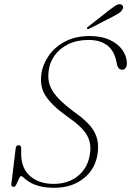

<svg xmlns="http://www.w3.org/2000/svg" viewBox="-20 -881 622 911"><path d="M239 10Q193.5 10 164.5 1.5Q135.5 -7 118.8 -17.8Q102 -28.5 93.5 -37Q85 -45.5 80.5 -45.5Q75.5 -45.5 69.8 -32.8Q64 -20 58 -7.2Q52 5.5 46.5 5.5Q31 5.5 34 -9L54.5 -178Q57 -192 68 -192Q80.5 -192 80.5 -177.5V-150.5Q81 -81 123.8 -44.8Q166.5 -8.5 233.5 -8.5Q305 -8.5 351.2 -47.2Q397.5 -86 406.5 -149.5Q415 -199 393.2 -238.5Q371.5 -278 303.5 -325Q231.5 -375.5 199.8 -421Q168 -466.5 176 -527Q181.5 -572.5 209.5 -614.2Q237.5 -656 287 -683Q336.5 -710 405.5 -710Q462 -710 501.5 -691.2Q541 -672.5 561.5 -642.8Q582 -613 582 -579.5Q582 -566.5 575.8 -558.2Q569.5 -550 561 -550Q550.5 -550 544.8 -556Q539 -562 536.5 -570L530.5 -596Q519.5 -644 486 -667.8Q452.5 -691.5 400.5 -691.5Q345.5 -691.5 304.5 -671.5Q263.5 -651.5 239.5 -618.2Q215.5 -585 211 -545Q203 -490 230.8 -447.2Q258.5 -404.5 326.5 -354Q400 -303 425 -260Q450 -217 444.5 -164Q437 -83.5 379.8 -36.8Q322.5 10 239 10ZM498.5 -833Q517.5 -847.5 530.2 -855.5Q543 -863.5 554 -860Q562 -857 563.8 -849.8Q565.5 -842.5 560 -835Q555 -825.5 543.8 -818.5Q532.5 -811.5 518 -803.5L403 -744.5Q396 -740.5 393 -745Q390.5 -748.5 399 -755Z"/></svg>

Font: Fraunces 9pt Thin
Style: Italic
Weight: 100
Italic angle: -16°
Version: Version 1.000;[b76b70a41]